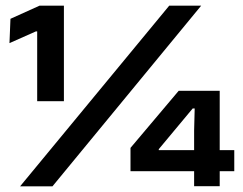

<svg xmlns="http://www.w3.org/2000/svg" viewBox="-20 -659 858 679"><path d="M111.5 -301V-548H107L13.5 -506.5L17 -592.5L120 -639H206V-301ZM51 0 578.5 -639H691.5L165.5 0ZM666.5 -0.5V-197.5L668.5 -275.5H661.5L541.5 -131.5V-99L499 -128H808.5V-53.5H441.5V-136L612 -338H757V-0.5Z"/></svg>

Font: Anek Gujarati SemiExpanded SemiBold
Style: Regular
Weight: 600
Width: 6
Designer: Mrunmayee Ghaisas (Gujarati), Yesha Goshar (Latin)
Foundry: Ek Type
Version: Version 1.003